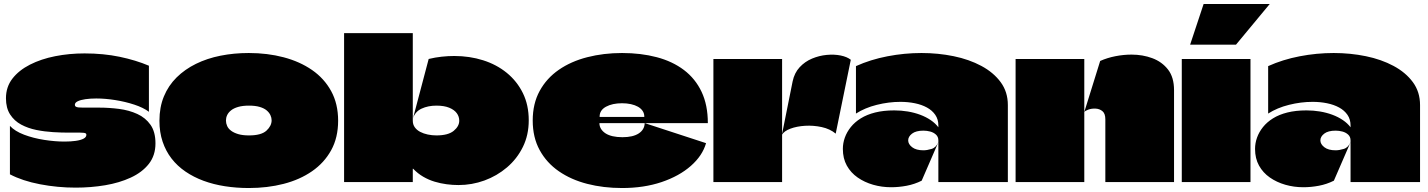

<svg xmlns="http://www.w3.org/2000/svg" viewBox="-20 -917 7191 967"><path d="M10 -422Q10 -479 42.5 -521Q75 -563 131 -591.5Q187 -620 258 -634Q329 -648 406 -648Q501 -648 582.5 -631Q664 -614 730 -586V-354Q702 -375 656.5 -390Q611 -405 560.5 -413Q510 -421 465 -421Q435 -421 410.5 -417.5Q386 -414 371.5 -407Q357 -400 357 -389Q357 -383 361.5 -380Q366 -377 375 -376Q384 -375 398 -375Q421 -375 439 -375Q457 -375 479 -375Q529 -375 579.5 -368.5Q630 -362 671.5 -343Q713 -324 738 -288.5Q763 -253 763 -195Q763 -134 729.5 -91.5Q696 -49 638.5 -22.5Q581 4 509.5 16Q438 28 361 28Q270 28 181.5 11Q93 -6 30 -39V-283Q55 -256 101.5 -238.5Q148 -221 202.5 -212.5Q257 -204 305 -204Q336 -204 361 -207.5Q386 -211 400.5 -218.5Q415 -226 415 -238Q415 -243 412 -245Q409 -247 402.5 -248Q396 -249 385 -249Q370 -249 354 -249Q338 -249 325 -249Q290 -249 247.5 -251.5Q205 -254 163 -262.5Q121 -271 86.5 -289.5Q52 -308 31 -340.5Q10 -373 10 -422Z M1233 30Q1171 30 1113 21Q1055 12 1005 -6.5Q955 -25 914 -53Q873 -81 844 -118.5Q815 -156 799 -203.5Q783 -251 783 -309Q783 -377 805.5 -431.5Q828 -486 869.5 -527Q911 -568 967 -595.5Q1023 -623 1090.5 -636.5Q1158 -650 1233 -650Q1327 -650 1408.5 -628.5Q1490 -607 1551.5 -564.5Q1613 -522 1648 -458Q1683 -394 1683 -309Q1683 -224 1648 -160.5Q1613 -97 1551.5 -54.5Q1490 -12 1408.5 9Q1327 30 1233 30ZM1234 -235Q1296 -235 1322 -259Q1348 -283 1348 -311Q1348 -324 1342 -337Q1336 -350 1323 -361Q1310 -372 1288 -378.5Q1266 -385 1234 -385Q1202 -385 1179.5 -378.5Q1157 -372 1143.5 -361Q1130 -350 1124 -337Q1118 -324 1118 -310Q1118 -296 1124 -282.5Q1130 -269 1144 -258.5Q1158 -248 1180 -241.5Q1202 -235 1234 -235Z M1713 -750H2059Q2059 -710 2059 -651.5Q2059 -593 2059 -529.5Q2059 -466 2059 -407.5Q2059 -349 2059 -309Q2059 -290 2069 -276Q2079 -262 2096 -253Q2113 -244 2134.5 -239.5Q2156 -235 2178 -235Q2237 -235 2265 -258Q2293 -281 2293 -309Q2293 -330 2280.5 -347Q2268 -364 2242.5 -374.5Q2217 -385 2178 -385Q2136 -385 2103.5 -370Q2071 -355 2060 -321L2139 -620Q2172 -628 2204.5 -631.5Q2237 -635 2268 -635Q2345 -635 2413 -613.5Q2481 -592 2532.5 -550Q2584 -508 2613.5 -448Q2643 -388 2643 -311Q2643 -237 2613.5 -177Q2584 -117 2533.5 -74Q2483 -31 2420 -8Q2357 15 2289 15Q2260 15 2229.5 11Q2199 7 2169 -2Q2139 -11 2111.5 -27Q2084 -43 2061 -67Q2060 -68 2059.5 -67.5Q2059 -67 2059 -66V0H1713Q1713 -68 1713 -135.5Q1713 -203 1713 -270.5Q1713 -338 1713 -405.5Q1713 -473 1713 -541Q1713 -593 1713 -645.5Q1713 -698 1713 -750Z M3115 -226Q3168 -226 3197 -245Q3226 -264 3227 -297L3536 -196Q3518 -133 3459.5 -81.5Q3401 -30 3312 0Q3223 30 3113 30Q3019 30 2937.5 9Q2856 -12 2794.5 -54.5Q2733 -97 2698 -161Q2663 -225 2663 -310Q2663 -395 2698 -459Q2733 -523 2794.5 -565.5Q2856 -608 2938 -629Q3020 -650 3113 -650Q3208 -650 3287.5 -629Q3367 -608 3424.5 -564.5Q3482 -521 3513.5 -454.5Q3545 -388 3545 -297H3000Q3000 -297 2999.5 -297Q2999 -297 2999 -297Q2999 -297 2999 -296Q2999 -281 3007 -268Q3015 -255 3029.5 -245.5Q3044 -236 3065.5 -231Q3087 -226 3115 -226ZM3113 -397Q3064 -397 3032 -379.5Q3000 -362 3000 -330Q3000 -329 3000 -328.5Q3000 -328 3000 -328Q3000 -328 3000.5 -328Q3001 -328 3001 -328H3224Q3225 -328 3225 -328.5Q3225 -329 3225 -330Q3225 -346 3216.5 -358.5Q3208 -371 3193 -379.5Q3178 -388 3157.5 -392.5Q3137 -397 3113 -397Z M3919 -620Q3919 -560 3919 -499.5Q3919 -439 3919 -378.5Q3919 -318 3919 -257Q3919 -193 3919 -129Q3919 -65 3919 0H3573Q3573 -99 3573 -198Q3573 -297 3573 -396Q3573 -452 3573 -508Q3573 -564 3573 -620ZM3918 -238 3972 -507Q3981 -550 4007.5 -578.5Q4034 -607 4070 -622Q4106 -637 4144 -640.5Q4182 -644 4214 -637.5Q4246 -631 4265 -616L4189 -244Q4160 -268 4118.5 -277Q4077 -286 4035 -283.5Q3993 -281 3961 -269Q3929 -257 3918 -238Z M4291 -584V-345Q4336 -374 4396 -389Q4456 -404 4515 -404Q4553 -404 4587.5 -397Q4622 -390 4648.5 -375.5Q4675 -361 4690.5 -338.5Q4706 -316 4706 -285Q4706 -284 4706 -282.5Q4706 -281 4706 -279.5Q4706 -278 4706 -276Q4691 -296 4667.5 -312Q4644 -328 4614.5 -339Q4585 -350 4552 -355.5Q4519 -361 4484 -361Q4430 -361 4388 -350.5Q4346 -340 4315.5 -321Q4285 -302 4265 -277Q4245 -252 4235 -224Q4225 -196 4225 -167Q4225 -119 4245 -83Q4265 -47 4299.5 -23Q4334 1 4377.5 13.5Q4421 26 4468 26Q4507 26 4546.5 18.5Q4586 11 4622 -7Q4643 -56 4664.5 -105Q4686 -154 4707 -203Q4695 -174 4672 -167Q4649 -160 4631 -160Q4594 -160 4574 -175.5Q4554 -191 4554 -210Q4554 -229 4573.5 -244Q4593 -259 4631 -259Q4648 -259 4665 -254.5Q4682 -250 4694 -239Q4706 -228 4706 -210Q4706 -158 4706 -105.5Q4706 -53 4706 0Q4741 0 4776 0Q4811 0 4846 0Q4881 0 4916 0Q4951 0 4986 0Q5021 0 5056 0Q5056 -97 5056 -194Q5056 -291 5056 -388Q5056 -454 5020 -503Q4984 -552 4922.5 -585Q4861 -618 4783 -634Q4705 -650 4621 -650Q4535 -650 4449.5 -633.5Q4364 -617 4291 -584Z M5547 0Q5547 -78 5547 -158Q5547 -238 5547 -316Q5547 -345 5532.5 -357Q5518 -369 5498 -370Q5478 -371 5461.5 -365Q5445 -359 5441 -353L5521 -610Q5557 -626 5598 -634Q5639 -642 5679 -642Q5735 -642 5783.5 -624Q5832 -606 5862.5 -567Q5893 -528 5893 -463V0ZM5095 0Q5095 -64 5095 -128.5Q5095 -193 5095 -257.5Q5095 -322 5095 -386Q5095 -445 5095 -503.5Q5095 -562 5095 -620Q5153 -620 5210.5 -620Q5268 -620 5326 -620Q5384 -620 5441 -620Q5441 -584 5441 -551.5Q5441 -519 5441 -486.5Q5441 -454 5441 -421.5Q5441 -389 5441 -353Q5441 -340 5441 -327.5Q5441 -315 5441 -301Q5441 -227 5441 -149Q5441 -71 5441 0Z M5932 0Q5932 -56 5932 -112.5Q5932 -169 5932 -225Q5932 -281 5932 -337.5Q5932 -394 5932 -451Q5932 -493 5932 -535.5Q5932 -578 5932 -620Q5990 -620 6047.5 -620Q6105 -620 6163 -620Q6221 -620 6278 -620Q6278 -543 6278 -465.5Q6278 -388 6278 -310Q6278 -232 6278 -154.5Q6278 -77 6278 0ZM6042 -897 5974 -692H6205L6375 -897Z M6367 -584V-345Q6412 -374 6472 -389Q6532 -404 6591 -404Q6629 -404 6663.5 -397Q6698 -390 6724.5 -375.5Q6751 -361 6766.5 -338.5Q6782 -316 6782 -285Q6782 -284 6782 -282.5Q6782 -281 6782 -279.5Q6782 -278 6782 -276Q6767 -296 6743.5 -312Q6720 -328 6690.5 -339Q6661 -350 6628 -355.5Q6595 -361 6560 -361Q6506 -361 6464 -350.5Q6422 -340 6391.5 -321Q6361 -302 6341 -277Q6321 -252 6311 -224Q6301 -196 6301 -167Q6301 -119 6321 -83Q6341 -47 6375.5 -23Q6410 1 6453.5 13.5Q6497 26 6544 26Q6583 26 6622.5 18.5Q6662 11 6698 -7Q6719 -56 6740.5 -105Q6762 -154 6783 -203Q6771 -174 6748 -167Q6725 -160 6707 -160Q6670 -160 6650 -175.5Q6630 -191 6630 -210Q6630 -229 6649.5 -244Q6669 -259 6707 -259Q6724 -259 6741 -254.5Q6758 -250 6770 -239Q6782 -228 6782 -210Q6782 -158 6782 -105.5Q6782 -53 6782 0Q6817 0 6852 0Q6887 0 6922 0Q6957 0 6992 0Q7027 0 7062 0Q7097 0 7132 0Q7132 -97 7132 -194Q7132 -291 7132 -388Q7132 -454 7096 -503Q7060 -552 6998.5 -585Q6937 -618 6859 -634Q6781 -650 6697 -650Q6611 -650 6525.5 -633.5Q6440 -617 6367 -584Z"/></svg>

Font: Climate Crisis
Style: Regular
Weight: 400
Version: Version 1.003